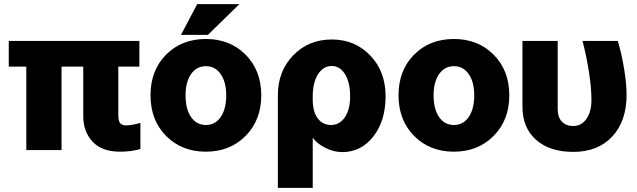

<svg xmlns="http://www.w3.org/2000/svg" viewBox="-20 -719 3053 920"><path d="M22 -522.9H647.9V-399.9H546.9V-165Q546.9 -148.9 550.3 -138.9Q553.7 -128.9 560.3 -124.8Q566.9 -120.6 572.3 -119.4Q577.6 -118.2 585.9 -118.2Q608.4 -118.2 652.8 -129.9V-4.9Q608.4 7.8 554.2 7.8Q468.8 7.8 423.8 -40Q378.9 -87.9 378.9 -163.1V-399.9H274.9V0H106V-399.9H22Z M1231.9 -262.2Q1231.9 -143.6 1157 -67.9Q1082 7.8 966.8 7.8Q850.6 7.8 775.9 -67.6Q701.2 -143.1 701.2 -262.2Q701.2 -381.8 775.6 -457Q850.1 -532.2 966.8 -532.2Q1082 -532.2 1157 -456.8Q1231.9 -381.3 1231.9 -262.2ZM869.1 -262.2Q869.1 -196.3 895.5 -158.2Q921.9 -120.1 966.8 -120.1Q1011.2 -120.1 1037.6 -158.4Q1064 -196.8 1064 -262.2Q1064 -325.7 1037.6 -363.8Q1011.2 -401.9 966.8 -401.9Q921.9 -401.9 895.5 -364Q869.1 -326.2 869.1 -262.2ZM924.8 -699.2H1127L976.1 -551.8H847.2Z M1478.5 -257.8V-242.2Q1478.5 -183.1 1502.4 -151.6Q1526.4 -120.1 1565.9 -120.1Q1607.4 -120.1 1632.6 -157.2Q1657.7 -194.3 1657.7 -257.8Q1657.7 -323.7 1633.3 -363.3Q1608.9 -402.8 1569.8 -402.8Q1529.3 -402.8 1503.9 -363.3Q1478.5 -323.7 1478.5 -257.8ZM1569.8 -529.8Q1680.7 -529.8 1754.2 -453.1Q1827.6 -376.5 1827.6 -257.8Q1827.6 -140.1 1769 -65.2Q1710.4 9.8 1619.6 9.8Q1580.1 9.8 1539.6 -10.3Q1499 -30.3 1478.5 -59.1V181.2H1311.5V-263.2Q1311.5 -377.9 1385 -453.9Q1458.5 -529.8 1569.8 -529.8Z M2420.4 -262.2Q2420.4 -143.6 2345.5 -67.9Q2270.5 7.8 2155.3 7.8Q2039.1 7.8 1964.4 -67.6Q1889.6 -143.1 1889.6 -262.2Q1889.6 -381.8 1964.1 -457Q2038.6 -532.2 2155.3 -532.2Q2270.5 -532.2 2345.5 -456.8Q2420.4 -381.3 2420.4 -262.2ZM2057.6 -262.2Q2057.6 -196.3 2084 -158.2Q2110.4 -120.1 2155.3 -120.1Q2199.7 -120.1 2226.1 -158.4Q2252.4 -196.8 2252.4 -262.2Q2252.4 -325.7 2226.1 -363.8Q2199.7 -401.9 2155.3 -401.9Q2110.4 -401.9 2084 -364Q2057.6 -326.2 2057.6 -262.2Z M2727.1 8.8Q2613.8 8.8 2548.6 -49.1Q2483.4 -106.9 2483.4 -208V-522.9H2652.3V-196.8Q2652.3 -157.2 2672.4 -136.2Q2692.4 -115.2 2727.1 -115.2Q2766.1 -115.2 2790 -149.2Q2814 -183.1 2814 -241.2Q2814 -297.9 2801.8 -376Q2789.6 -454.1 2771 -522.9H2940.4Q2958.5 -461.9 2970.5 -389.6Q2982.4 -317.4 2982.4 -265.1Q2982.4 -138.7 2913.8 -64.9Q2845.2 8.8 2727.1 8.8Z"/></svg>

Font: LT Superior Black
Style: Regular
Weight: 900
Designer: Daniel Lyons
Foundry: LyonsType
Version: Version 2.005